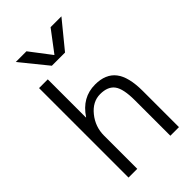

<svg xmlns="http://www.w3.org/2000/svg" viewBox="-283 -1047 1138 1138"><g transform="rotate(-45 286.0 -478.5)"><path d="M80.1 0V-750H153.3V-430.7H155.3Q220.7 -530.3 330.1 -530.3Q418 -530.3 460.4 -475.6Q502.9 -420.9 502.9 -302.7V0H430.7V-296.9Q430.7 -393.6 402.8 -431.2Q375 -468.8 311 -468.8Q247.1 -468.8 200.2 -410.6Q153.3 -352.5 153.3 -278.3V0ZM91.8 -957H181.6L282.2 -825.2H284.2L383.8 -957H474.6L337.9 -790H227.5Z"/></g></svg>

Font: GenEi M Gothic v2 Regular
Style: Regular
Weight: 400
Version: Version 2.0